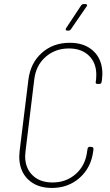

<svg xmlns="http://www.w3.org/2000/svg" viewBox="-20 -919 545 947"><path d="M75 -147Q75 -156 77 -176L120 -525Q130 -608 186 -658Q242 -708 324 -708Q398 -708 441.5 -666.5Q485 -625 485 -554Q485 -544 483 -526L481 -515Q481 -511 478 -508Q475 -505 470 -505H461Q451 -505 452 -514L454 -527Q455 -535 455 -550Q455 -609 418.5 -644.5Q382 -680 320 -680Q252 -680 204.5 -638Q157 -596 149 -527L106 -174Q104 -156 104 -149Q104 -90 140.5 -54.5Q177 -19 239 -19Q307 -19 354.5 -61.5Q402 -104 410 -174L412 -185Q412 -189 415 -192Q418 -195 423 -195L432 -194Q441 -194 441 -184L440 -175Q430 -93 373.5 -42.5Q317 8 236 8Q162 8 118.5 -34Q75 -76 75 -147ZM306 -780 380 -892Q385 -899 393 -899H401Q407 -899 409 -895.5Q411 -892 407 -887L330 -775Q325 -768 318 -768H312Q306 -768 304.5 -771.5Q303 -775 306 -780Z"/></svg>

Font: Barlow Semi Condensed Thin
Style: Italic
Weight: 250
Width: 4
Italic angle: -7°
Designer: Jeremy Tribby
Foundry: Tribby Type
Version: Version 1.408